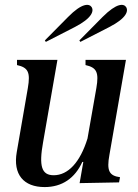

<svg xmlns="http://www.w3.org/2000/svg" viewBox="-20 -743 560 779"><path d="M161 16C232 16 284 -20 314 -86H318L303 0L463 -3L467 -24C423 -30 412 -50 424 -115L491 -500H327V-479C372 -469 382 -450 371 -386L335 -181C305 -84 256 -32 198 -32C149 -32 137 -68 155 -167L213 -500H49V-479C94 -469 104 -450 93 -386L48 -126C32 -35 76 16 161 16ZM162 -579 166 -573 283 -633C355 -670 361 -699 352 -714C342 -729 313 -732 256 -674ZM302 -579 306 -573 423 -633C495 -670 501 -699 492 -714C482 -729 454 -732 396 -674Z"/></svg>

Font: RL Madena Oblique
Style: Regular
Weight: 400
Italic angle: -10°
Designer: I Kadek Wantara Putra
Foundry: Roughlines ID
Version: Version 1.000;Glyphs 3.1.2 (3151)